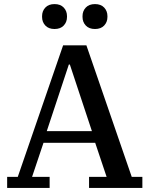

<svg xmlns="http://www.w3.org/2000/svg" viewBox="-20 -920 732 940"><path d="M15 -54H67L289 -698H403L625 -54H677V0H416V-54H502L446 -221H193L137 -54H223V0H15ZM209 -278H430L322 -604H317ZM247 -778Q218 -778 202 -795Q186 -812 186 -837V-841Q186 -866 202 -883Q218 -900 247 -900Q276 -900 292 -883Q308 -866 308 -841V-837Q308 -812 292 -795Q276 -778 247 -778ZM445 -778Q416 -778 400 -795Q384 -812 384 -837V-841Q384 -866 400 -883Q416 -900 445 -900Q474 -900 490 -883Q506 -866 506 -841V-837Q506 -812 490 -795Q474 -778 445 -778Z"/></svg>

Font: IBM Plex Serif Medium
Style: Regular
Weight: 500
Designer: Mike Abbink, Paul van der Laan, Pieter van Rosmalen
Foundry: Bold Monday
Version: Version 2.5